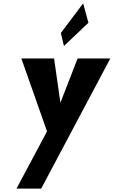

<svg xmlns="http://www.w3.org/2000/svg" viewBox="-20 -860 675 1140"><path d="M341.3 -664 359.7 -587 505.1 -725 473.7 -840ZM440.8 -513 338.6 -250 301.1 -513H106.8L259.2 -80L77.9 260H224.5L635.1 -513Z"/></svg>

Font: Blink
Style: WideObl
Weight: 400
Designer: Mew Too
Foundry: Cannot Into Space Fonts
Version: Version 001.000